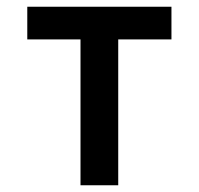

<svg xmlns="http://www.w3.org/2000/svg" viewBox="-20 -550 590 570"><path d="M219 0V-433H61V-530H489V-433H331V0Z"/></svg>

Font: Lode Term
Style: Bold
Weight: 700
Monospace: yes
Designer: Belleve Invis
Foundry: Belleve Invis
Version: Version 29.2.0